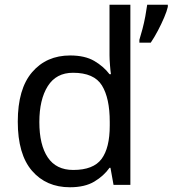

<svg xmlns="http://www.w3.org/2000/svg" viewBox="-20 -780 728 810"><path d="M275 10Q175 10 115 -59.5Q55 -129 55 -267Q55 -405 115.5 -475.5Q176 -546 276 -546Q338 -546 377.5 -523Q417 -500 442 -467H448Q446 -480 444 -505.5Q442 -531 442 -546V-760H530V0H459L446 -72H442Q418 -38 378 -14Q338 10 275 10ZM289 -63Q374 -63 408.5 -109.5Q443 -156 443 -250V-266Q443 -366 410 -419.5Q377 -473 288 -473Q217 -473 181.5 -416.5Q146 -360 146 -265Q146 -169 181.5 -116Q217 -63 289 -63ZM688 -760V-751Q684 -733 672.5 -706Q661 -679 646 -650.5Q631 -622 616 -600H568V-612Q574 -631 581 -657.5Q588 -684 593 -711Q598 -738 601 -760Z"/></svg>

Font: Apis
Style: Regular
Weight: 400
Designer: Monotype Design Team
Foundry: Monotype Imaging Inc.
Version: Version 2.000; build 0001